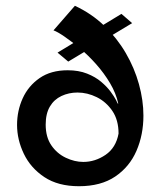

<svg xmlns="http://www.w3.org/2000/svg" viewBox="-20 -634 556 664"><path d="M253 10Q181 10 133.5 -21.5Q86 -53 62.5 -102Q39 -151 39 -202Q39 -251 58.5 -294Q78 -337 117 -364Q156 -391 214 -391Q252 -391 281 -379.5Q310 -368 330 -351Q350 -334 362.5 -317Q375 -300 381 -288.5Q387 -277 387 -276H389Q381 -312 360.5 -346.5Q340 -381 312.5 -412Q285 -443 256 -467Q227 -491 203 -507.5Q179 -524 165 -529L239 -614Q297 -587 341 -544.5Q385 -502 415 -450.5Q445 -399 460.5 -343Q476 -287 476 -234Q476 -168 452 -112.5Q428 -57 378.5 -23.5Q329 10 253 10ZM390 -172Q390 -219 368.5 -250.5Q347 -282 314.5 -298Q282 -314 248 -314Q218 -314 192.5 -302Q167 -290 152.5 -265.5Q138 -241 138 -203Q138 -160 157.5 -131.5Q177 -103 207.5 -88.5Q238 -74 268 -74Q309 -74 345 -98.5Q381 -123 390 -172ZM216 -421 179 -452 400 -586 437 -554Z"/></svg>

Font: Darker Grotesque
Style: Bold
Weight: 700
Designer: Gabriel Lam
Foundry: TypeRant
Version: Version 1.000;gftools[0.9.28]